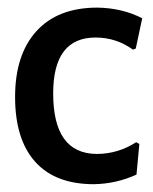

<svg xmlns="http://www.w3.org/2000/svg" viewBox="-20 -477 402 504"><path d="M353.3 -429 336.4 -349.5 329 -346.7Q285 -378.5 230.8 -378.5Q119.6 -378.5 119.6 -231.8Q119.6 -73.8 233.6 -72.9Q289.7 -72.9 337.4 -103.7L345.8 -99.1L338.3 -18.7Q285 5.6 226.2 6.5Q125.2 6.5 72.4 -52.3Q19.6 -111.2 19.6 -222.4Q19.6 -333.6 75.7 -395.3Q131.8 -457 235.5 -457Q300.9 -456.1 353.3 -429Z"/></svg>

Font: Gurajada
Style: Regular
Weight: 400
Designer: Purushoth Kumar Guthula
Foundry: SiliconAndhra, USA.
Version: Version 1.0.3; ttfautohint (v1.2.42-39fb)